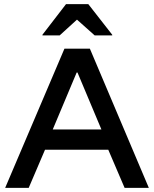

<svg xmlns="http://www.w3.org/2000/svg" viewBox="-20 -911 747 931"><path d="M5 0 292.5 -675H415.8L701.7 0H584.2L505 -185H198.3L119.2 0ZM235.8 -283.3H471.7L355.8 -559.2H351.7ZM185.8 -739.2V-742.5L300 -890.8H408.3L524.2 -742.5V-739.2H439.2L353.3 -815.8L269.2 -739.2Z"/></svg>

Font: Funnel Display Light Medium
Style: Regular
Weight: 500
Version: Version 1.000